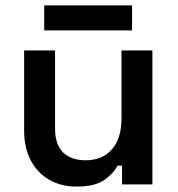

<svg xmlns="http://www.w3.org/2000/svg" viewBox="-20 -680 655 708"><path d="M262 8Q205 8 161 -17.5Q117 -43 93 -89.5Q69 -136 69 -198V-494H183V-207Q183 -147 212.5 -118Q242 -89 296 -89Q357 -89 392.5 -129Q428 -169 428 -244V-494H542V0H430V-69H413Q400 -42 365.5 -17Q331 8 262 8ZM143 -568V-660H467V-568Z"/></svg>

Font: Space Grotesk Light SemiBold
Style: Regular
Weight: 600
Version: Version 2.000